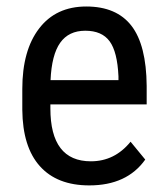

<svg xmlns="http://www.w3.org/2000/svg" viewBox="-20 -558 508 588"><path d="M134.8 -312.5H342.8V-324.2Q339.4 -399.4 315.7 -431.6Q292 -463.9 241.2 -463.9Q190.4 -463.9 164.3 -427Q138.2 -390.1 134.8 -312.5ZM258.3 -64Q331.1 -64 379.9 -124L424.8 -69.3Q368.7 9.8 253.4 9.8Q154.8 9.8 102.1 -49.1Q49.3 -107.9 48.3 -221.7V-285.6Q48.3 -403.8 99.9 -470.9Q151.4 -538.1 244.1 -538.1Q336.9 -538.1 382.6 -479Q428.2 -419.9 429.2 -294.9V-238.3H134.3V-226.1Q134.3 -64 258.3 -64Z"/></svg>

Font: RobotoCondensed-Regular
Style: Regular
Weight: 400
Designer: Google
Version: Version 2.001201; 2014